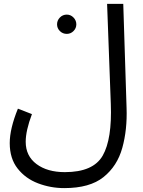

<svg xmlns="http://www.w3.org/2000/svg" viewBox="-20 -734 735 986"><path d="M30 1Q30 80 70.5 131.5Q111 183 175.5 207.5Q240 232 310 232Q441 232 511.5 175.5Q582 119 608 25.5Q634 -68 630 -180L613 -714H530L549 -201Q556 -20 507.5 65Q459 150 313 150Q223 150 167.5 108.5Q112 67 112 -6Q112 -63 144 -148L72 -176Q30 -73 30 1ZM323 -560Q343 -560 357.5 -574.5Q372 -589 372 -609Q372 -629 357.5 -644Q343 -659 323 -659Q302 -659 287.5 -644Q273 -629 273 -609Q273 -589 287.5 -574.5Q302 -560 323 -560Z"/></svg>

Font: Noto Sans Arabic UI
Style: Regular
Weight: 400
Designer: Nadine Chahine - Monotype Design Team
Foundry: Monotype Imaging Inc.
Version: Version 1.900